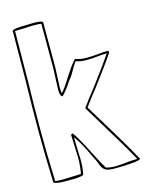

<svg xmlns="http://www.w3.org/2000/svg" viewBox="-113 -805 675 886"><g transform="rotate(-15 224.0 -362.0)"><path d="M177 -387Q197 -409 223 -452Q235 -471 249 -491Q263 -511 277 -525Q299 -516 333 -516Q350 -516 363.5 -517Q377 -518 386 -519Q412 -522 434 -522L438 -514Q407 -467 335 -372Q301 -330 275 -293Q311 -233 330 -203Q339 -188 377.5 -124.5Q416 -61 448 -2Q443 5 404.5 8Q366 11 324 11Q289 11 277 1.5Q265 -8 259.5 -23.5Q254 -39 250 -47Q226 -97 212 -124Q198 -151 179 -177L180 -126Q182 -90 182 -71Q182 -26 175 2Q161 9 120 9H85Q49 9 33 1Q28 -134 28 -241Q28 -362 31 -483Q33 -645 33 -725Q42 -734 96 -734L136 -735Q175 -735 179 -726V-507Q179 -493 177 -463Q175 -433 175 -418Q175 -407 177 -387ZM132 -724Q116 -724 86 -722L43 -721Q43 -642 41 -482Q38 -362 38 -243Q38 -137 43 -4Q55 -2 82 -2Q102 -2 140 -4L166 -5Q173 -39 173 -78Q173 -98 171 -136Q169 -174 169 -192L178 -196Q203 -160 237 -92Q267 -32 285 -4Q303 2 332 2Q350 2 384 -2Q394 -3 406.5 -4Q419 -5 435 -5Q397 -75 323 -195L265 -291V-295Q305 -349 326 -375Q394 -465 425 -512Q403 -512 379 -509Q370 -508 357.5 -507Q345 -506 328 -506Q297 -506 277 -514Q267 -501 253 -476Q251 -472 242.5 -458Q234 -444 226 -436Q198 -393 177 -373Q170 -376 167.5 -385Q165 -394 165 -408Q165 -425 167 -457Q169 -491 169 -506V-722Q157 -724 132 -724Z"/></g></svg>

Font: Londrina Outline
Style: Regular
Weight: 400
Designer: Marcelo Magalhaes
Foundry: Marcelo Magalhães
Version: Version 1.002